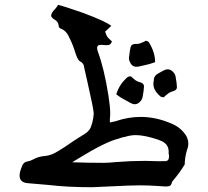

<svg xmlns="http://www.w3.org/2000/svg" viewBox="-20 -782 875 808"><path d="M367.2 5.9Q264.6 5.9 186.5 -3.4Q141.6 -7.8 96.2 -11.2Q62.5 -14.2 62.5 -43Q62.5 -57.6 70.8 -77.6Q76.7 -99.1 93.8 -102.1Q107.9 -104.5 120.1 -111.3Q141.6 -123.5 168.7 -125.5Q195.8 -127.4 226.1 -147Q249.5 -160.6 292 -190.4Q314.5 -205.1 337.2 -219Q359.9 -232.9 365.2 -255.9L368.2 -265.1Q373.5 -285.2 374.5 -304.7Q373.5 -325.2 348.1 -436.5L334 -499Q333.5 -515.6 315.9 -524.4Q305.2 -530.8 293 -572.8Q283.7 -601.1 269.5 -627.9L269 -629.9Q257.8 -651.9 240.2 -659.7Q226.6 -663.1 226.6 -675.3Q225.6 -690.9 208 -700.7Q195.3 -708.5 195.3 -716.8Q195.3 -727.5 211.9 -744.1Q221.2 -754.9 223.6 -760.3L224.1 -761.7Q249 -755.9 331.5 -727.1Q427.7 -690.9 448.2 -672.9L422.4 -648.9Q425.8 -639.2 428.2 -633.5Q430.7 -627.9 435.5 -622.6Q440.4 -617.2 451.2 -607.4Q445.3 -594.2 438.5 -593Q431.6 -591.8 426.8 -591.8L406.7 -593.3Q399.4 -593.3 392.6 -590.8Q388.7 -586.4 388.7 -581.1Q388.7 -573.7 391.1 -566.9Q418.5 -493.7 436.5 -378.9Q443.8 -331.5 443.8 -304.7Q443.8 -293 442.4 -282.7V-266.6Q452.1 -268.1 465.3 -271.5Q519 -290 571.8 -290Q636.2 -290 699.7 -262.7Q741.7 -246.1 764.2 -209.5Q772.5 -193.4 772.5 -177.2Q772.5 -164.1 766.6 -149.9Q757.8 -119.1 757.3 -89.8Q736.8 -55.2 704.1 -17.1Q701.7 -4.9 696.3 -1Q690.9 2.9 677.7 2.9L641.1 0.5Q604 -2 568.4 -2Q543.9 -2 520 -1ZM416.5 -96.7Q434.6 -96.7 470.2 -100.1Q530.3 -105 590.8 -105L646.5 -103.5Q661.1 -103.5 676.3 -104Q691.4 -104.5 691.4 -124Q691.4 -130.9 689.5 -137.2L689.9 -143.6Q689.9 -179.7 649.4 -192.4L645.5 -194.3Q587.9 -213.4 551.8 -213.4Q528.8 -213.4 504.9 -205.6Q503.4 -205.1 500.5 -205.1Q497.6 -205.1 479.5 -198.7Q424.3 -185.5 310.1 -115.2L283.7 -99.1Q353 -96.7 416.5 -96.7ZM547.4 -343.3Q538.6 -343.3 528.8 -348.9Q519 -354.5 509.3 -359.9Q488.3 -370.1 469.2 -385.3Q481 -423.3 507.8 -449.2L516.6 -457.5Q522 -460.9 530.8 -460.9Q536.1 -455.1 551.3 -443.4Q558.1 -439 565.9 -437Q585.9 -432.6 585.9 -418Q585.9 -404.8 579.6 -371.1Q577.6 -363.8 572.3 -357.4Q561 -343.3 547.4 -343.3ZM669.4 -372.6Q660.6 -372.6 655.3 -376L646.5 -384.3Q625.5 -404.8 625.5 -429.2Q625.5 -436.5 627.4 -443.8V-444.8Q627.4 -463.9 647.9 -474.1Q657.7 -479.5 667.5 -484.9Q677.2 -490.2 686 -490.2Q699.7 -490.2 710.9 -476.6Q716.3 -470.2 718.3 -462.9Q724.6 -428.7 724.6 -415.5Q724.6 -401.4 704.6 -397Q696.8 -395 689.9 -390.1Q674.8 -378.9 669.4 -372.6ZM554.2 -501Q534.7 -501 525.9 -522.5Q522.5 -530.3 522.5 -537.6Q526.4 -571.8 529.8 -584.5Q533.2 -597.2 551.8 -597.2H556.6Q563.5 -597.2 569.8 -599.6Q587.9 -606.4 594.2 -610.8Q603.5 -608.4 606.9 -603.5Q632.8 -561.5 632.8 -520.5Q610.4 -511.7 587.4 -507.3Q576.2 -504.9 567.9 -502.9Q559.6 -501 554.2 -501Z"/></svg>

Font: Kurland
Style: Regular
Weight: 400
Designer: GGBot
Version: 0.22